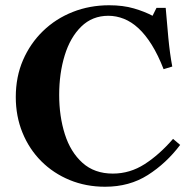

<svg xmlns="http://www.w3.org/2000/svg" viewBox="-20 -700 725 730"><path d="M409 -40Q474 -40 530 -76Q586 -112 638 -172L665 -149Q612 -79 542 -34.5Q472 10 380 10H379Q307 10 245 -15.5Q183 -41 137 -87Q91 -133 65.5 -195.5Q40 -258 40 -331Q40 -408 67.5 -471.5Q95 -535 143.5 -582Q192 -629 256.5 -654.5Q321 -680 395 -680Q448 -680 489 -668Q530 -656 560 -640L575 -670H610Q614 -619 620 -556.5Q626 -494 635 -447L602 -437Q581 -491 557 -529.5Q533 -568 506.5 -592.5Q480 -617 451 -628.5Q422 -640 392 -640Q331 -640 289 -599Q247 -558 226 -489.5Q205 -421 205 -339Q205 -258 226.5 -190Q248 -122 293.5 -81Q339 -40 409 -40Z"/></svg>

Font: Brygada 1918
Style: Regular
Weight: 400
Designer: Mateusz Machalski | Borys Kosmynka | Przemek Hoffer
Foundry: NIEPODLEGLA 2018
Version: Version 3.006